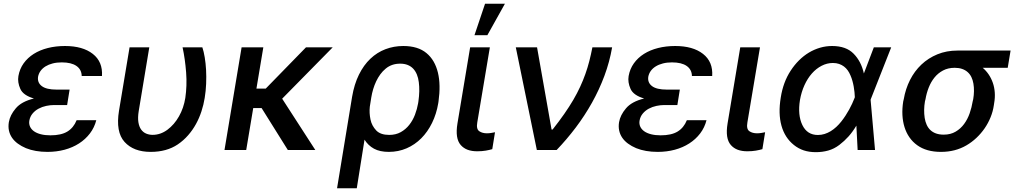

<svg xmlns="http://www.w3.org/2000/svg" viewBox="-20 -797 5406 1020"><path d="M27 -148.1Q33.4 -185.7 63.6 -221.2Q93.8 -257.5 160.2 -273.8Q103.3 -290.5 88.1 -324.6Q72.1 -360.1 77.8 -393.1Q84.5 -431.1 105.6 -460.6Q126.8 -490.1 159.3 -510.7Q191.8 -531.2 234 -541.9Q276.3 -552.6 325.3 -552.6Q419.4 -552.6 473 -510.7Q526.6 -468.8 521.7 -393.1H414.1Q413.4 -427.6 386.2 -446.6Q359 -465.6 307.9 -465.6Q281.6 -465.6 259.9 -460Q238.3 -454.5 221.9 -444.4Q205.6 -434.3 195.5 -420.3Q185.4 -406.2 182.2 -389.2Q177.6 -358.3 201.9 -339.7Q226.2 -321 280.5 -321H349.8L336.6 -239H267.4Q247.2 -239 225.5 -234.4Q203.8 -229.8 185.2 -219.8Q166.5 -209.9 153.1 -193.9Q139.6 -177.9 135.7 -155.5Q133.2 -138.5 139.6 -124.3Q146 -110.1 160.3 -99.8Q174.7 -89.5 196.9 -83.8Q219.1 -78.1 247.9 -78.1Q304.7 -78.1 337.7 -98Q370.7 -117.9 387.1 -158.4H491.5Q481.5 -119.3 457.7 -88.1Q433.9 -56.8 399.9 -35Q365.8 -13.1 323.2 -1.6Q280.5 9.9 232.6 9.9Q166.5 9.9 117.9 -9.9Q93.4 -20.2 74.6 -34.1Q55.8 -47.9 43.9 -65.3Q32 -82.7 27.5 -103.5Q23.1 -124.3 27 -148.1Z M612.2 -208.8 668.3 -545.5H773.1L717 -207.4Q711.3 -171.9 715.2 -147.7Q719.1 -123.6 729.9 -108.7Q740.8 -93.8 756.7 -87.2Q772.7 -80.6 790.8 -80.6Q832.7 -80.6 869.3 -107.6Q887.4 -121.1 903.1 -139.2Q918.7 -157.3 930.9 -179Q943.2 -200.6 951.7 -225.3Q960.2 -250 964.5 -277Q969.1 -308.2 970.3 -342Q971.6 -375.7 968.8 -412.3Q965.9 -448.9 961.3 -481.5Q956.7 -514.2 949.9 -545.5H1055Q1062.5 -523.4 1067.6 -492.4Q1072.8 -461.3 1074.8 -425.6Q1076.7 -389.9 1075.1 -351.6Q1073.5 -313.2 1067.5 -277Q1061.8 -240.8 1050.2 -205.4Q1038.7 -170.1 1021.1 -138.1Q1003.6 -106.2 979.4 -78.5Q955.3 -50.8 924.4 -29.8Q865.4 9.9 780.5 9.9Q689.6 9.9 641.7 -43Q593.8 -95.9 612.2 -208.8Z M1263.5 -545.5H1378.9L1342.3 -326.3H1391.7L1605.5 -545.5H1747.5L1479 -272.7L1655.2 0H1509.2L1369.7 -223H1325.3L1288 0H1172.6Z M1770.6 203.1 1850.5 -282.7Q1861.9 -349.8 1886.9 -400.4Q1911.9 -451 1947.6 -484.9Q1983.3 -518.8 2027.9 -535.7Q2072.4 -552.6 2122.5 -552.6Q2200.6 -552.6 2245.7 -514.9Q2268.5 -496.1 2283.6 -469.8Q2298.7 -443.5 2306.5 -411Q2314.3 -378.6 2315 -340.2Q2315.7 -301.8 2309.7 -258.5L2308.2 -248.6Q2298.7 -191.8 2275.4 -144.2Q2252.1 -96.6 2218 -62.3Q2183.9 -28.1 2140.1 -9.1Q2096.2 9.9 2045.5 9.9Q1997.9 9.9 1966.8 -7.1Q1935.7 -24.1 1916.5 -55L1875.4 203.1ZM1948.2 -162.3Q1951.7 -144.9 1959.5 -130.5Q1967.3 -116.1 1978.7 -104Q2001.4 -80.3 2047.6 -80.3Q2082.7 -80.3 2109 -95Q2135.3 -109.7 2154.1 -133.5Q2172.9 -157.3 2184.5 -187.5Q2196 -217.7 2201.3 -248.6L2202.8 -258.5Q2210.9 -315 2204.9 -360.4Q2202.1 -383.2 2194.6 -401.3Q2187.1 -419.4 2175.1 -432.2Q2163 -445 2145.8 -451.9Q2128.6 -458.8 2105.8 -458.8Q2060.7 -458.8 2029.1 -432.5Q2013.1 -419.4 2000.5 -402.2Q1987.9 -384.9 1978.5 -365.1Q1969.1 -345.2 1962.5 -323.3Q1956 -301.5 1952.4 -279.1L1944.6 -230.1Q1942.8 -213.1 1943.7 -196.4Q1944.6 -179.7 1948.2 -162.3Z M2410.2 -141 2477.6 -545.5H2582.4L2515.6 -147Q2509.2 -111.2 2526.3 -99.8Q2542.6 -88.8 2566.8 -88.8Q2578.5 -88.8 2590.6 -90.9Q2602.6 -93 2609.7 -94.5L2595.2 -4.6Q2581 -0.4 2560.7 3.2Q2540.5 6.7 2514.9 6.7Q2486.2 6.7 2464.3 -1.4Q2442.5 -9.6 2427.6 -26.6Q2397 -61.4 2410.2 -141ZM2500.7 -610.1 2556.8 -777H2662.3L2569.2 -610.1Z M2833.1 -545.5 2910.2 -109H2915.8Q2950.6 -153.1 2977.6 -191.8Q3004.6 -230.5 3025.6 -266.3Q3046.5 -302.2 3062.1 -336.1Q3077.8 -370 3089.8 -403.9Q3101.9 -437.9 3110.8 -472.7Q3119.7 -507.5 3127.1 -545.5H3231.9Q3218.4 -467.7 3190.9 -394Q3163.4 -320.3 3125 -251.6Q3086.6 -182.9 3038.9 -119.7Q2991.1 -56.5 2937.1 0H2832L2720.2 -545.5Z M3268.8 -148.1Q3275.2 -185.7 3305.4 -221.2Q3335.6 -257.5 3402 -273.8Q3345.2 -290.5 3329.9 -324.6Q3313.9 -360.1 3319.6 -393.1Q3326.3 -431.1 3347.5 -460.6Q3368.6 -490.1 3401.1 -510.7Q3433.6 -531.2 3475.9 -541.9Q3518.1 -552.6 3567.1 -552.6Q3661.2 -552.6 3714.8 -510.7Q3768.5 -468.8 3763.5 -393.1H3655.9Q3655.2 -427.6 3628 -446.6Q3600.9 -465.6 3549.7 -465.6Q3523.4 -465.6 3501.8 -460Q3480.1 -454.5 3463.8 -444.4Q3447.4 -434.3 3437.3 -420.3Q3427.2 -406.2 3424 -389.2Q3419.4 -358.3 3443.7 -339.7Q3468 -321 3522.4 -321H3591.6L3578.5 -239H3509.2Q3489 -239 3467.3 -234.4Q3445.7 -229.8 3427 -219.8Q3408.4 -209.9 3394.9 -193.9Q3381.4 -177.9 3377.5 -155.5Q3375 -138.5 3381.4 -124.3Q3387.8 -110.1 3402.2 -99.8Q3416.5 -89.5 3438.7 -83.8Q3460.9 -78.1 3489.7 -78.1Q3546.5 -78.1 3579.5 -98Q3612.6 -117.9 3628.9 -158.4H3733.3Q3723.4 -119.3 3699.6 -88.1Q3675.8 -56.8 3641.7 -35Q3607.6 -13.1 3565 -1.6Q3522.4 9.9 3474.4 9.9Q3408.4 9.9 3359.7 -9.9Q3335.2 -20.2 3316.4 -34.1Q3297.6 -47.9 3285.7 -65.3Q3273.8 -82.7 3269.4 -103.5Q3264.9 -124.3 3268.8 -148.1Z M3845.2 -141 3912.6 -545.5H4017.4L3950.6 -147Q3944.2 -111.2 3961.3 -99.8Q3977.6 -88.8 4001.8 -88.8Q4013.5 -88.8 4025.6 -90.9Q4037.6 -93 4044.7 -94.5L4030.2 -4.6Q4016 -0.4 3995.7 3.2Q3975.5 6.7 3949.9 6.7Q3921.2 6.7 3899.3 -1.4Q3877.5 -9.6 3862.6 -26.6Q3832 -61.4 3845.2 -141Z M4127.8 -279.1Q4140.6 -360.8 4180.4 -421.5Q4200.3 -452.1 4224.8 -476.4Q4249.3 -500.7 4277.3 -517.6Q4305.4 -534.4 4336.5 -543.5Q4367.5 -552.6 4400.6 -552.6Q4475.1 -552.6 4514.9 -511.7Q4555 -470.9 4569.2 -407.3H4569.6L4622.2 -545.5H4714.5L4606.5 -271.3L4605.1 -266.7L4628.6 0H4536.2L4529.5 -129.6Q4510.3 -97.3 4488.1 -72.4Q4465.9 -47.6 4439.3 -27.3Q4411.2 -6 4380 2.7Q4348.7 11.4 4314.3 11.4Q4278.8 11.4 4250.2 2Q4221.6 -7.5 4197.8 -26.6Q4149.5 -65 4131.6 -129.1Q4113.6 -193.2 4127.8 -279.1ZM4242.5 -132.8Q4268.1 -79.9 4324.9 -79.9Q4343.4 -79.9 4360.4 -85.2Q4377.5 -90.6 4393.1 -100.1Q4408.7 -109.7 4422.8 -122.7Q4436.8 -135.7 4448.9 -150.9Q4461.3 -166.5 4471.9 -182.9Q4482.6 -199.2 4491.3 -215.2Q4500 -231.2 4507.1 -246.4Q4514.2 -261.7 4519.2 -274.9L4521.3 -280.5V-280.9Q4521 -293 4519.5 -307.4Q4518.1 -321.7 4515.4 -336.8Q4512.8 -351.9 4508.5 -367.2Q4504.3 -382.5 4498.2 -396.3Q4492.2 -410.9 4483.7 -422.9Q4475.1 -435 4463.6 -443.7Q4452.1 -452.4 4437.5 -457.4Q4422.9 -462.4 4404.8 -462.4Q4373.6 -462.4 4345 -447.6Q4316.4 -432.9 4293.3 -406.8Q4270.2 -380.7 4253.7 -344.5Q4237.2 -308.2 4229.8 -265.6Q4217 -185.7 4242.5 -132.8Z M4778.4 -258.5 4781.2 -269.9Q4790.5 -324.6 4814.3 -371.8Q4838.1 -419 4874.8 -453.8Q4911.6 -488.6 4960 -508.5Q5008.5 -528.4 5066.8 -528.4H5348.7L5333.5 -436.8H5200.6Q5218.8 -421.5 5232.4 -401.3Q5246.1 -381 5254.4 -357.1Q5262.8 -333.1 5264.7 -305.8Q5266.7 -278.4 5261.4 -248.6L5259.9 -238.6Q5255.3 -205.6 5242.5 -174.2Q5229.8 -142.8 5210.8 -115.2Q5191.8 -87.7 5167.3 -64.6Q5142.8 -41.5 5114.3 -24.9Q5055 9.9 4978.7 9.9Q4901.6 9.9 4852.6 -25.6Q4828.1 -43.3 4811.3 -67.6Q4794.4 -92 4785.2 -121.8Q4775.9 -151.6 4774.1 -186.1Q4772.4 -220.5 4778.4 -258.5ZM4892.4 -170.5Q4895.6 -150.2 4903.1 -133.9Q4910.5 -117.5 4922.9 -105.8Q4935.4 -94.1 4952.9 -87.9Q4970.5 -81.7 4993.6 -81.7Q5029.8 -81.7 5056.6 -97.5Q5083.5 -113.3 5101.9 -138.5Q5120.4 -163.7 5131.4 -195.3Q5142.4 -226.9 5147.4 -258.5L5150.2 -269.9Q5157.7 -314.6 5151.3 -352.6Q5148.1 -371.8 5140.6 -387.3Q5133.2 -402.7 5120.9 -413.7Q5108.7 -424.7 5091.4 -430.8Q5074.2 -436.8 5051.8 -436.8Q5016.7 -436.8 4989.9 -422.6Q4963.1 -408.4 4944.2 -384.9Q4925.4 -361.5 4913.7 -331.5Q4902 -301.5 4896.7 -269.9L4893.8 -258.5Q4886 -212.7 4892.4 -170.5Z"/></svg>

Font: Inter P Medium
Style: Italic
Weight: 500
Italic angle: 9.39999°
Designer: Rasmus Andersson
Foundry: rsms
Version: Version 3.018;git-588b23468